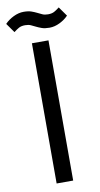

<svg xmlns="http://www.w3.org/2000/svg" viewBox="-119 -927 505 971"><g transform="rotate(-10 134.0 -442.0)"><path d="M175 -720V0H90V-720ZM72 -816Q52 -816 39.5 -809Q27 -802 13 -791L-21 -839Q-3 -858 23.5 -871Q50 -884 76 -884Q100 -884 115.5 -878.5Q131 -873 143 -867Q155 -861 167 -855.5Q179 -850 196 -850Q216 -850 228.5 -857Q241 -864 255 -875L289 -827Q271 -808 244.5 -795Q218 -782 192 -782Q168 -782 152.5 -787.5Q137 -793 125 -799Q113 -805 101 -810.5Q89 -816 72 -816Z"/></g></svg>

Font: Carrois Gothic SC
Style: Regular
Weight: 400
Designer: Ralph du Carrois
Foundry: Ralph du Carrois
Version: Version 1.001